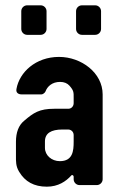

<svg xmlns="http://www.w3.org/2000/svg" viewBox="-20 -696 446 722"><path d="M257 -31V-22C257 -10 267 0 279 0H344C356 0 366 -10 366 -22V-341C366 -422 286 -482 202 -482C114 -482 53 -424 42 -362C39 -348 48 -341 62 -341H136C141 -341 149 -347 151 -352C158 -371 176 -388 206 -388C221 -388 233 -383 241 -374C258 -355 257 -348 257 -328V-308C257 -296 248 -287 237 -287H184C128 -287 106 -272 71 -242C50 -225 40 -198 40 -163V-109C40 -90 39 -71 52 -50C74 -13 108 6 156 6C199 6 228 -14 248 -36C251 -40 257 -37 257 -31ZM215 -209H236C248 -209 257 -200 257 -188V-163C257 -129 254 -90 205 -90C174 -90 149 -112 149 -140V-164C149 -195 172 -209 215 -209ZM288 -565H338C350 -565 360 -575 360 -587V-654C360 -666 350 -676 338 -676H288C276 -676 266 -666 266 -654V-587C266 -575 276 -565 288 -565ZM82 -565H133C145 -565 155 -575 155 -587V-654C155 -666 145 -676 133 -676H82C70 -676 60 -666 60 -654V-587C60 -575 70 -565 82 -565Z"/></svg>

Font: DIN Rundschrift
Style: Mittel
Weight: 400
Version: Version 1.027